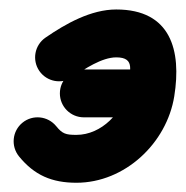

<svg xmlns="http://www.w3.org/2000/svg" viewBox="-20 -335 392 405"><path d="M156.8 -87.5C203.1 -87.5 249.5 -87.5 295.8 -87.5C323.7 -87.5 346.3 -110.1 346.3 -138C346.3 -165.9 323.7 -188.5 295.8 -188.5C249.5 -188.5 203.1 -188.5 156.8 -188.5C128.9 -188.5 106.3 -165.9 106.3 -138C106.3 -110.1 128.9 -87.5 156.8 -87.5ZM133.3 -172.4C157.5 -189.2 194.8 -214 225.2 -214C267.2 -214 253.6 -183.5 247.9 -148C239.9 -97.9 194.1 -50.5 141.2 -50.5C118.8 -50.5 111.6 -52.7 98.5 -68.9C80.8 -90.5 49 -93.8 27.4 -76.2C5.8 -58.6 2.5 -26.8 20.1 -5.1C52.5 34.7 89.5 50.5 141.2 50.5C243.5 50.5 331.8 -33.1 347.6 -132C363.1 -228.4 340.6 -315 225.2 -315C171.9 -315 118.7 -285.1 75.9 -255.6C52.9 -239.7 47.2 -208.3 63 -185.3C78.9 -162.4 110.3 -156.6 133.3 -172.4Z"/></svg>

Font: FRB American Cursive Guidelines Ultra
Style: Bold Italic
Weight: 1000
Italic angle: -25°
Version: Version 2.0;Modular Font Editor K font №1